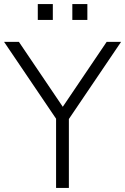

<svg xmlns="http://www.w3.org/2000/svg" viewBox="-21 -925 616 945"><path d="M255 0V-373L269 -320L-1 -719H72L293 -392H283L504 -719H575L305 -320L318 -373V0ZM335 -827V-905H409V-827ZM165 -827V-905H239V-827Z"/></svg>

Font: Nunitoga
Style: Light
Weight: 300
Designer: Vernon Adams
Foundry: Vernon Adams
Version: Version 1.0